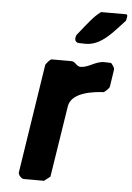

<svg xmlns="http://www.w3.org/2000/svg" viewBox="-53 -780 566 821"><g transform="rotate(5 230.0 -370.0)"><path d="M280 -499C263 -499 256 -520 240 -520H154C149 -520 130 -499 129 -493L57 -27C55 -17 70 0 80 0H167L193 -20L241 -327C251 -389 351 -398 389 -400C395 -404 412 -418 413 -427L424 -500C425 -509 413 -523 409 -527C404 -527 383 -528 379 -528C342 -528 315 -499 280 -499ZM248 -623C246 -613 248 -605 260 -600C265 -600 288 -599 293 -599C362 -599 409 -662 457 -713L459 -723C460 -727 463 -740 455 -740H348C346 -740 324 -721 317 -713C306 -702 261 -646 251 -633C251 -632 248 -625 248 -623Z"/></g></svg>

Font: Asimov Print
Style: CIt
Weight: 500
Designer: Google
Version: Version 2.000980: 2014